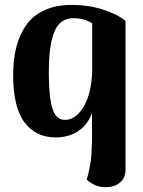

<svg xmlns="http://www.w3.org/2000/svg" viewBox="-20 -551 590 791"><path d="M416 220.2Q373.5 221.2 336.9 189Q343.3 170.4 347.7 147.7Q352.1 125 354.2 109.4Q356.4 93.8 357.7 65.2Q358.9 36.6 359.1 28.1Q359.4 19.5 359.4 -11.7L358.9 -43V-85.9Q342.3 -38.1 303.2 -11.5Q264.2 15.1 209 15.1Q127.4 15.1 80.8 -47.1Q34.2 -109.4 34.2 -242.2Q34.2 -307.6 47.9 -359.4Q61.5 -411.1 89.6 -450Q117.7 -488.8 165 -509.8Q212.4 -530.8 275.9 -530.8Q342.8 -530.8 402.3 -512.2Q461.9 -493.7 497.1 -464.8V148.9Q497.1 180.7 475.3 200.2Q453.6 219.7 416 220.2ZM181.2 -238.8Q182.1 -146.5 196.8 -101.8Q211.4 -57.1 247.1 -57.1Q282.2 -57.1 308.8 -89.1Q335.4 -121.1 347.7 -167.7Q359.9 -214.4 359.9 -267.1V-455.1Q326.2 -476.1 283.2 -476.1Q252.9 -476.1 232.7 -460.4Q212.4 -444.8 201.2 -413.1Q189.9 -381.3 185.3 -339.6Q180.7 -297.9 181.2 -238.8Z"/></svg>

Font: Arima
Style: Bold
Weight: 700
Designer: Joana Correia and Natanael Gama
Foundry: NDISCOVER
Version: Version 1.100;Glyphs 3.1.2 (3151)